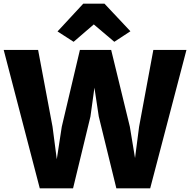

<svg xmlns="http://www.w3.org/2000/svg" viewBox="-26 -1013 1028 1038"><path d="M189 5 -6 -743H180L258 -328L281 -152L308 -328L406 -743H575L676 -328L704 -158.5L726 -328L803 -743H982L786 5H603L508 -383L484.5 -539L463 -383L369 5ZM372 -787 285 -843 424 -993H539L679 -844L592 -787L481 -881Z"/></svg>

Font: Merriweather Sans ExtraBold
Style: Regular
Weight: 800
Designer: Eben Sorkin
Foundry: Eben Sorkin
Version: Version 2.001; ttfautohint (v1.8.3)